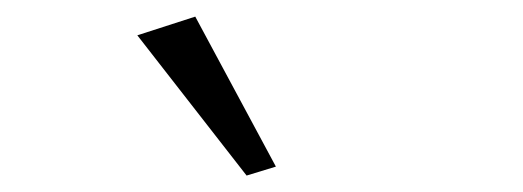

<svg xmlns="http://www.w3.org/2000/svg" viewBox="-20 -681 626 230"><path d="M275.4 -470.7 144.5 -638.7 213.9 -661.1 310.5 -481.4Z"/></svg>

Font: Crimson Pro Light
Style: Regular
Weight: 300
Designer: Jacques Le Bailly
Foundry: Baron von Fonthausen
Version: Version 1.003